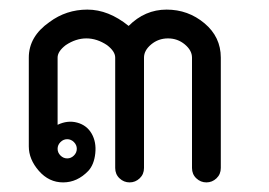

<svg xmlns="http://www.w3.org/2000/svg" viewBox="-20 -380 560 400"><path d="M134 -84Q128 -90 120 -90Q112 -90 106 -84Q100 -78 100 -70Q100 -62 106 -56Q112 -50 120 -50Q128 -50 134 -56Q140 -62 140 -70Q140 -78 134 -84ZM248 -326Q282 -360 327 -360Q372 -360 406 -331.5Q440 -303 440 -260V-30Q440 -17 431 -8.5Q422 0 410 0Q398 0 389 -8.5Q380 -17 380 -30V-260Q380 -275 365 -287.5Q350 -300 330 -300Q310 -300 295 -287.5Q280 -275 280 -260V-30Q280 -17 271 -8.5Q262 0 250 0Q238 0 229 -8.5Q220 -17 220 -30V-260Q220 -273 203 -286Q182 -300 160 -300Q138 -300 117 -286Q100 -273 100 -260V-120Q121 -130 141 -124.5Q161 -119 171 -101.5Q181 -84 178.5 -60.5Q176 -37 164 -24Q141 0 111.5 0Q82 0 61 -24Q40 -48 40 -75V-260Q40 -304 83 -334Q118 -360 162 -360Q206 -360 248 -326Z"/></svg>

Font: SOV_Station
Style: Bold
Weight: 700
Version: Version 1.00